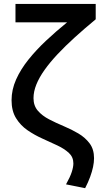

<svg xmlns="http://www.w3.org/2000/svg" viewBox="-20 -740 514 980"><path d="M414.5 220.5 317 201Q338 163.5 346.2 138Q354.5 112.5 354.5 94Q354.5 62 331.8 40.8Q309 19.5 273 2.5Q237 -14.5 196.8 -32.5Q156.5 -50.5 120.5 -75.2Q84.5 -100 61.8 -137Q39 -174 39 -228.5Q39 -282 62 -333.8Q85 -385.5 125 -435.5Q165 -485.5 216 -533.2Q267 -581 322.5 -626H59V-720H468.5V-641.5Q411 -594 362 -549.5Q313 -505 274 -463.5Q235 -422 207.5 -383.2Q180 -344.5 165.5 -308.5Q151 -272.5 151 -239Q151 -200.5 173.2 -174.8Q195.5 -149 230.8 -130.8Q266 -112.5 305.5 -96Q345 -79.5 380 -58.8Q415 -38 437.5 -8Q460 22 460 67.5Q460 88 455 112Q450 136 440 163.2Q430 190.5 414.5 220.5Z"/></svg>

Font: Geologica Thin Roman
Style: Regular
Weight: 400
Version: Version 1.010;gftools[0.9.28]